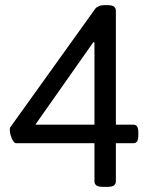

<svg xmlns="http://www.w3.org/2000/svg" viewBox="-20 -722 575 744"><path d="M399 -702H383C369 -702 356 -697 349 -688L20 -229C18 -227 18 -223 18 -218C18 -199 31 -167 42 -167H346V-20C346 -6 355 2 376 2H399C420 2 429 -6 429 -20V-167H496C510 -167 516 -176 516 -197V-209C516 -230 510 -239 496 -239H429V-680C429 -694 420 -702 399 -702ZM342 -559 346 -557V-239H117Z"/></svg>

Font: Asap
Style: Regular
Weight: 400
Designer: Pablo Cosgaya
Foundry: Pablo Cosgaya
Version: Version 1.007;PS 001.007;hotconv 1.0.70;makeotf.lib2.5.58329